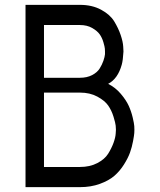

<svg xmlns="http://www.w3.org/2000/svg" viewBox="-20 -770 658 790"><path d="M425 -425Q455 -410 477 -384Q499 -358 509.5 -335Q520 -312 526 -286.5Q532 -261 532.5 -251Q533 -241 533 -236Q533 -231 532.5 -222.5Q532 -214 527.5 -189.5Q523 -165 515 -142.5Q507 -120 490 -93Q473 -66 450.5 -46.5Q428 -27 391 -13.5Q354 0 309 0H85V-750H309Q359 -750 396 -730Q433 -710 450 -682Q467 -654 476.5 -626Q486 -598 487 -578L488 -558Q486 -522 481 -504Q465 -446 425 -425ZM161 -667V-450H309Q338 -450 359 -461Q380 -472 390 -488Q400 -504 405.5 -520Q411 -536 412 -547V-558Q412 -562 411.5 -569.5Q411 -577 405.5 -596Q400 -615 390 -629Q380 -643 359 -655Q338 -667 309 -667ZM309 -83Q350 -83 380.5 -99Q411 -115 425 -137.5Q439 -160 447 -182Q455 -204 456 -220L457 -236Q457 -242 456 -253Q455 -264 447 -290Q439 -316 425 -336Q411 -356 380.5 -372.5Q350 -389 309 -389H161V-83Z"/></svg>

Font: Hermit Light
Style: Regular
Weight: 300
Designer: Pablo Caro
Version: Version 2.000;PS 002.000;hotconv 1.0.88;makeotf.lib2.5.64775